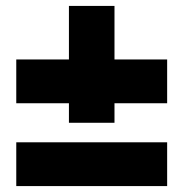

<svg xmlns="http://www.w3.org/2000/svg" viewBox="-20 -685 620 649"><path d="M35 -56V-204H545V-56ZM213 -270V-336H35V-484H213V-665H367V-484H545V-336H367V-270Z"/></svg>

Font: Golos Text VF
Style: Regular
Weight: 400
Designer: A.Korolkova, Vitaly Kuzmin
Foundry: ParaType Ltd
Version: Version 2.003